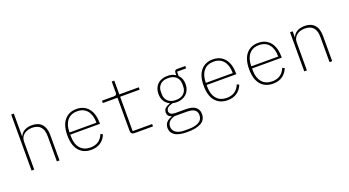

<svg xmlns="http://www.w3.org/2000/svg" viewBox="-62 -1455 4324 2382"><g transform="rotate(-20 2100.0 -264.0)"><path d="M120 -740H155V-440H158Q165 -457 177.5 -473Q190 -489 209 -501Q228 -513 254 -520.5Q280 -528 314 -528Q399 -528 444 -478.5Q489 -429 489 -335V0H454V-329Q454 -417 416 -457Q378 -497 306 -497Q277 -497 249.5 -489Q222 -481 201 -465Q180 -449 167.5 -425Q155 -401 155 -369V0H120Z M907 12Q803 12 744.5 -57Q686 -126 686 -258Q686 -390 744 -459Q802 -528 902 -528Q954 -528 994 -509.5Q1034 -491 1061 -457Q1088 -423 1102 -375Q1116 -327 1116 -269V-255H724V-229Q724 -132 771.5 -75.5Q819 -19 907 -19Q969 -19 1012 -48Q1055 -77 1078 -135L1106 -120Q1083 -60 1032.5 -24Q982 12 907 12ZM902 -498Q817 -498 770.5 -441Q724 -384 724 -287V-283H1079V-288Q1079 -385 1033 -441.5Q987 -498 902 -498Z M1480 0Q1431 0 1431 -50V-485H1237V-516H1398Q1432 -516 1432 -549V-698H1466V-516H1723V-485H1466V-31H1723V0Z M2347 62Q2347 140 2284 176Q2221 212 2103 212Q1987 212 1936 176.5Q1885 141 1885 82Q1885 37 1910.5 8.5Q1936 -20 1982 -34V-39Q1930 -56 1930 -107Q1930 -144 1956 -165Q1982 -186 2017 -196V-199Q1973 -219 1948.5 -258.5Q1924 -298 1924 -355Q1924 -394 1936.5 -426Q1949 -458 1972 -480.5Q1995 -503 2028.5 -515.5Q2062 -528 2103 -528Q2167 -528 2212 -497V-530Q2212 -567 2249 -567H2356V-536H2236V-478Q2259 -455 2271 -424Q2283 -393 2283 -355Q2283 -316 2270 -283.5Q2257 -251 2233 -228.5Q2209 -206 2176 -193.5Q2143 -181 2103 -181Q2076 -181 2049 -187Q2009 -177 1985.5 -159Q1962 -141 1962 -112Q1962 -91 1980.5 -76Q1999 -61 2048 -61H2178Q2267 -61 2307 -27.5Q2347 6 2347 62ZM2313 64Q2313 21 2282.5 -3.5Q2252 -28 2176 -28H2016Q1973 -16 1947 9.5Q1921 35 1921 78Q1921 126 1961.5 154Q2002 182 2074 182H2130Q2213 182 2263 153.5Q2313 125 2313 64ZM2103 -210Q2172 -210 2208.5 -246Q2245 -282 2245 -337V-373Q2245 -427 2208.5 -463Q2172 -499 2103 -499Q2034 -499 1998 -463Q1962 -427 1962 -373V-337Q1962 -282 1998.5 -246Q2035 -210 2103 -210Z M2707 12Q2603 12 2544.5 -57Q2486 -126 2486 -258Q2486 -390 2544 -459Q2602 -528 2702 -528Q2754 -528 2794 -509.5Q2834 -491 2861 -457Q2888 -423 2902 -375Q2916 -327 2916 -269V-255H2524V-229Q2524 -132 2571.5 -75.5Q2619 -19 2707 -19Q2769 -19 2812 -48Q2855 -77 2878 -135L2906 -120Q2883 -60 2832.5 -24Q2782 12 2707 12ZM2702 -498Q2617 -498 2570.5 -441Q2524 -384 2524 -287V-283H2879V-288Q2879 -385 2833 -441.5Q2787 -498 2702 -498Z M3307 12Q3203 12 3144.5 -57Q3086 -126 3086 -258Q3086 -390 3144 -459Q3202 -528 3302 -528Q3354 -528 3394 -509.5Q3434 -491 3461 -457Q3488 -423 3502 -375Q3516 -327 3516 -269V-255H3124V-229Q3124 -132 3171.5 -75.5Q3219 -19 3307 -19Q3369 -19 3412 -48Q3455 -77 3478 -135L3506 -120Q3483 -60 3432.5 -24Q3382 12 3307 12ZM3302 -498Q3217 -498 3170.5 -441Q3124 -384 3124 -287V-283H3479V-288Q3479 -385 3433 -441.5Q3387 -498 3302 -498Z M3720 0V-516H3755V-440H3758Q3765 -457 3777.5 -473Q3790 -489 3809 -501Q3828 -513 3854 -520.5Q3880 -528 3914 -528Q3999 -528 4044 -478.5Q4089 -429 4089 -335V0H4054V-329Q4054 -417 4016 -457Q3978 -497 3906 -497Q3877 -497 3849.5 -489Q3822 -481 3801 -465Q3780 -449 3767.5 -425Q3755 -401 3755 -369V0Z"/></g></svg>

Font: IBM Plex Mono ExtLt
Style: Regular
Weight: 200
Monospace: yes
Designer: Mike Abbink, Paul van der Laan, Pieter van Rosmalen
Foundry: Bold Monday
Version: Version 2.3